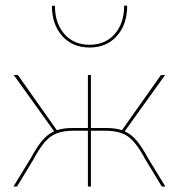

<svg xmlns="http://www.w3.org/2000/svg" viewBox="-20 -679 651 699"><path d="M582 0H569L509 -99Q476 -161 446 -182Q416 -203 365 -203H311V0H300V-203H246Q195 -203 165 -182Q135 -161 102 -99L42 0H29L92 -103Q114 -144 133.5 -167Q153 -190 177 -201L30 -406H45L187 -205Q210 -213 245 -213H300V-406H311V-213H366Q401 -213 424 -205L566 -406H581L434 -201Q458 -190 477.5 -167Q497 -144 519 -103ZM443 -658 432 -659Q432 -594 397.5 -555Q363 -516 306 -516Q249 -516 214.5 -555Q180 -594 180 -658H169Q169 -590 206.5 -548Q244 -506 306 -506Q368 -506 405.5 -548Q443 -590 443 -658Z"/></svg>

Font: Ysabeau Hairline
Style: Regular
Weight: 100
Designer: Christian Thalmann (Catharsis Fonts)
Version: Version 0.003